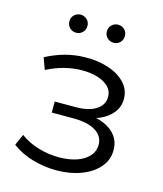

<svg xmlns="http://www.w3.org/2000/svg" viewBox="-109 -797 751 884"><g transform="rotate(15 267.0 -355.5)"><path d="M241.9 5.8Q185.2 5.8 129.1 -10.3Q73 -26.3 29.6 -59.1L53.4 -112.3Q90.9 -83.8 140.8 -69.3Q190.7 -54.8 240.1 -55.2Q289 -55.7 325.1 -68.6Q361.2 -81.6 381.1 -104.8Q400.9 -128 400.9 -157.2Q400.9 -199.4 362.9 -222.6Q324.8 -245.8 258.6 -245.8H153.9V-298.3H254.5Q293.2 -298.3 322.9 -307.9Q352.5 -317.6 369.2 -336.7Q385.9 -355.8 385.9 -381.9Q385.9 -410.3 366.3 -430.1Q346.6 -449.9 312.9 -460.1Q279.2 -470.3 236.2 -469.8Q196.6 -469.4 155.1 -458.8Q113.5 -448.1 72.1 -426.8L51.8 -482.3Q97.9 -506.2 143.3 -518.5Q188.7 -530.8 234.8 -531.3Q297.7 -533 348.5 -516Q399.3 -499.1 428.9 -467.3Q458.6 -435.5 458.6 -391.8Q458.6 -353.4 434.8 -324.3Q411.1 -295.1 370.8 -279Q330.6 -262.9 279.9 -262.9L283.4 -281.8Q373.3 -281.8 423.4 -246.8Q473.6 -211.8 473.6 -152.1Q473.6 -104.5 442.6 -69Q411.7 -33.6 359.4 -13.9Q307.1 5.8 241.9 5.8ZM345.1 -629.7Q327.7 -629.7 314.9 -641.9Q302.1 -654.2 302.1 -672.7Q302.1 -691.6 314.9 -703.6Q327.7 -715.7 345.1 -715.7Q362.9 -715.7 375.5 -703.6Q388.1 -691.6 388.1 -672.7Q388.1 -654.2 375.5 -641.9Q362.9 -629.7 345.1 -629.7ZM166.4 -629.7Q149 -629.7 136.2 -641.9Q123.4 -654.2 123.4 -672.7Q123.4 -691.6 136.2 -703.6Q149 -715.7 166.4 -715.7Q184.2 -715.7 196.8 -703.6Q209.4 -691.6 209.4 -672.7Q209.4 -654.2 196.8 -641.9Q184.2 -629.7 166.4 -629.7Z"/></g></svg>

Font: Montserrat Alternates Thin
Style: Regular
Weight: 100
Designer: Julieta Ulanovsky
Foundry: Julieta Ulanovsky
Version: Version 9.000